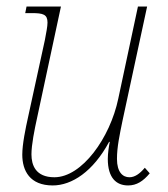

<svg xmlns="http://www.w3.org/2000/svg" viewBox="-20 -556 513 586"><path d="M141 10C199 10 264 -32 313 -123H315C312 -108 309 -87 309 -71C309 -13 335 10 371 10C397 10 417 -3 437 -27L422 -44C406 -25 391 -15 375 -15C355 -15 337 -30 337 -71C337 -107 345 -144 354 -188L429 -536H401L341 -255C316 -135 230 -15 146 -15C88 -15 76 -53 76 -85C76 -114 85 -159 94 -200L166 -536H61L57 -516H77C112 -516 125 -512 125 -487C125 -475 121 -456 117 -434L66 -200C58 -164 48 -116 48 -84C48 -35 71 10 141 10Z"/></svg>

Font: Noto Serif Condensed Thin
Style: Italic
Weight: 100
Width: 3
Italic angle: -12°
Designer: Monotype Design Team
Foundry: Monotype Imaging Inc.
Version: Version 2.013